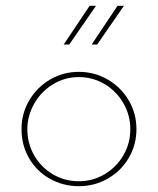

<svg xmlns="http://www.w3.org/2000/svg" viewBox="-20 -634 543 660"><path d="M251 -387Q305 -387 350.5 -360.5Q396 -334 422.5 -289Q449 -244 449 -190Q449 -136 422.5 -91Q396 -46 350.5 -20Q305 6 251 6Q197 6 151.5 -19.5Q106 -45 80 -90Q54 -135 54 -190Q54 -244 80.5 -289Q107 -334 152 -360.5Q197 -387 251 -387ZM251 -11Q299 -11 339.5 -35Q380 -59 404 -100Q428 -141 428 -190Q428 -238 404 -279.5Q380 -321 339.5 -345Q299 -369 251 -369Q202 -369 161 -343.5Q120 -318 97 -276.5Q74 -235 74 -190Q74 -141 97.5 -100Q121 -59 161.5 -35Q202 -11 251 -11ZM218 -481H199L288 -614H310ZM314 -481H295L384 -614H406Z"/></svg>

Font: Josefin Sans Thin
Style: Regular
Weight: 250
Designer: Santiago Orozco
Foundry: Typemade
Version: Version 2.000